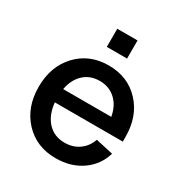

<svg xmlns="http://www.w3.org/2000/svg" viewBox="-165 -815 892 944"><g transform="rotate(30 280.5 -343.5)"><path d="M530 -255V-228H144Q151 -159 188 -119.5Q225 -80 284 -80Q331 -80 365.5 -104.5Q400 -129 415 -172L514 -150Q493 -78 431.5 -35Q370 8 284 8Q175 8 106 -65.5Q37 -139 37 -255Q37 -371 106 -444.5Q175 -518 284 -518Q393 -518 461.5 -444.5Q530 -371 530 -255ZM147 -305H420Q410 -363 373.5 -396.5Q337 -430 284 -430Q230 -430 194 -397Q158 -364 147 -305ZM229 -592V-695H344V-592Z"/></g></svg>

Font: LT Superior Semi-bold
Style: Regular
Weight: 600
Designer: Daniel Lyons
Foundry: LyonsType
Version: Version 1.0